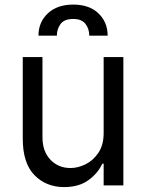

<svg xmlns="http://www.w3.org/2000/svg" viewBox="-20 -788 621 816"><path d="M420.5 -223V-545.5H504.3V0H420.5V-92.3H414.8Q395.6 -50.8 355.1 -21.8Q314.6 7.1 252.8 7.1Q176.1 7.1 126.4 -43.7Q76.7 -94.5 76.7 -198.9V-545.5H160.5V-204.5Q160.5 -144.9 194.1 -109.4Q227.6 -73.9 279.8 -73.9Q311.1 -73.9 343.6 -89.8Q376.1 -105.8 398.3 -138.8Q420.5 -171.9 420.5 -223ZM143.5 -636.4Q143.5 -693.9 183.2 -731.2Q223 -768.5 291.2 -768.5Q359.4 -768.5 398.4 -731.2Q437.5 -693.9 437.5 -636.4H359.4Q359.4 -665.1 343.4 -686.3Q327.4 -707.4 291.2 -707.4Q252.8 -707.4 237.2 -685.7Q221.6 -664.1 221.6 -636.4Z"/></svg>

Font: Inter Alia
Style: Regular
Weight: 400
Designer: Rasmus Andersson (Latin, Greek, Cyrillic etc.) and Evan from Shavian.info (Shavian, old style figures)
Foundry: Shavian.info
Version: Version 0.001;git-37ab20767